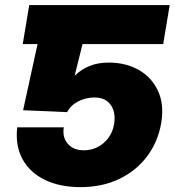

<svg xmlns="http://www.w3.org/2000/svg" viewBox="-20 -748 708 779"><path d="M255.9 -727.5 229.5 -569.3H72.3L98.6 -727.5ZM306.6 11.2Q222.7 11.2 161.9 -18.3Q101.1 -47.9 71.3 -102.3Q41.5 -156.7 49.8 -231.4H238.8Q232.4 -190.9 255.1 -164.6Q277.8 -138.2 320.8 -138.2Q350.6 -138.2 376.2 -151.4Q401.9 -164.6 419.7 -188.5Q437.5 -212.4 442.9 -244.1Q448.2 -276.4 440.2 -300.8Q432.1 -325.2 412.8 -338.9Q393.6 -352.5 364.3 -352.5Q327.6 -352.5 296.9 -336.4Q266.1 -320.3 252.4 -293L73.7 -300.8L167 -727.5H668.5L642.1 -569.3H314.9L283.2 -442.4H285.2Q310.1 -466.8 343.8 -480.5Q377.4 -494.1 420.9 -494.1Q490.2 -494.1 542.7 -464.4Q595.2 -434.6 620.8 -379.9Q646.5 -325.2 634.3 -250Q621.6 -173.8 577.6 -114.7Q533.7 -55.7 464.4 -22.2Q395 11.2 306.6 11.2Z"/></svg>

Font: Inter 28pt Black
Style: Italic
Weight: 900
Italic angle: -9.3988°
Designer: Rasmus Andersson
Foundry: rsms
Version: Version 4.001;git-66647c0bb